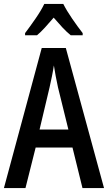

<svg xmlns="http://www.w3.org/2000/svg" viewBox="-20 -960 551 980"><path d="M401 0 350 -207H162L110 0H0L193 -715H316L511 0ZM329 -299 276 -514Q270 -540 264.5 -570.5Q259 -601 255 -626Q251 -599 245 -570Q239 -541 233 -514L182 -299ZM303 -940Q320 -906 348.5 -864.5Q377 -823 402 -791V-780H341Q320 -797 298.5 -820Q277 -843 254 -870Q231 -843 209.5 -819.5Q188 -796 169 -780H108V-791Q133 -824 162 -866Q191 -908 206 -940Z"/></svg>

Font: Avrile Sans Condensed Medium
Style: Regular
Weight: 500
Width: 3
Designer: Monotype Design Team
Foundry: Monotype Imaging Inc.
Version: Version 2.001;September 10, 2019;FontCreator 11.5.0.2425 64-